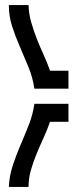

<svg xmlns="http://www.w3.org/2000/svg" viewBox="-20 -655 291 760"><path d="M251 -173H178Q167 -141 152.5 -109.5Q138 -78 125 -46.5Q112 -15 102.5 17.5Q93 50 93 85H15Q17 41 30.5 0Q44 -41 61 -80.5Q78 -120 94 -160.5Q110 -201 116 -244H251ZM93 -635Q94 -600 103.5 -567Q113 -534 125.5 -502Q138 -470 152.5 -438.5Q167 -407 178 -375H251V-304H116Q110 -347 93.5 -387.5Q77 -428 59.5 -468Q42 -508 28.5 -549Q15 -590 15 -635Z"/></svg>

Font: Googee
Style: Regular
Weight: 400
Designer: Peter Wiegel
Foundry: CATFonts Peter Wiegel
Version: 1.000